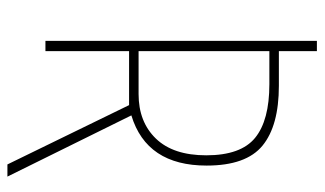

<svg xmlns="http://www.w3.org/2000/svg" viewBox="-194 -560 854 505"><g transform="rotate(90 232.5 -307.0)"><path d="M444 100 283 -226Q415 -266 415 -424Q415 -528 362.5 -571Q310 -614 205 -614H114V-714H87V0H114V-220H256L412 100ZM114 -589H201Q296 -589 342 -551.5Q388 -514 388 -423Q388 -336 344 -290.5Q300 -245 227 -245H114Z"/></g></svg>

Font: Noto Sans Display SemiCondensed Thin
Style: Regular
Weight: 250
Width: 4
Designer: Monotype Design team
Foundry: Monotype Imaging Inc.
Version: 1.000